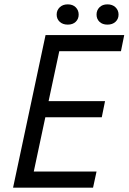

<svg xmlns="http://www.w3.org/2000/svg" viewBox="-20 -861 590 881"><path d="M189 -700H550L535 -626H252L203 -397H462L447 -323H188L135 -74H423L407 0H119H40ZM240 -794Q240 -814 254 -827.5Q268 -841 291 -841Q314 -841 327.5 -827.5Q341 -814 341 -794Q341 -774 327.5 -761Q314 -748 291 -748Q268 -748 254 -761Q240 -774 240 -794ZM423 -794Q423 -814 436.5 -827.5Q450 -841 473 -841Q496 -841 510 -827.5Q524 -814 524 -794Q524 -774 510 -761Q496 -748 473 -748Q450 -748 436.5 -761Q423 -774 423 -794Z"/></svg>

Font: PT Sans
Style: Italic
Weight: 400
Italic angle: -12°
Designer: A.Korolkova, O.Umpeleva, V.Yefimov
Foundry: ParaType Ltd
Version: Version 2.003W OFL